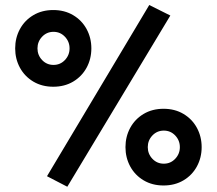

<svg xmlns="http://www.w3.org/2000/svg" viewBox="-20 -708 845 748"><path d="M242.2 19.5 163.1 -21.5 561.5 -688.5 643.6 -647.5ZM187.5 -370.1Q143.6 -370.1 109.9 -390.1Q76.2 -410.2 57.6 -444.3Q39.1 -478.5 39.1 -519.5Q39.1 -560.5 57.6 -594.7Q76.2 -628.9 109.9 -648.9Q143.6 -668.9 187.5 -668.9Q231.4 -668.9 265.1 -648.9Q298.8 -628.9 317.4 -594.7Q335.9 -560.5 335.9 -519.5Q335.9 -478.5 317.4 -444.3Q298.8 -410.2 265.1 -390.1Q231.4 -370.1 187.5 -370.1ZM188.5 -455.1Q214.8 -455.1 232.9 -474.1Q251 -493.2 251 -519.5Q251 -545.9 232.9 -564.9Q214.8 -584 188.5 -584Q162.1 -584 144 -564.9Q126 -545.9 126 -519.5Q126 -493.2 144 -474.1Q162.1 -455.1 188.5 -455.1ZM617.2 14.6Q573.2 14.6 539.6 -5.4Q505.9 -25.4 487.3 -59.6Q468.8 -93.8 468.8 -134.8Q468.8 -175.8 487.3 -210Q505.9 -244.1 539.6 -264.2Q573.2 -284.2 617.2 -284.2Q661.1 -284.2 694.8 -264.2Q728.5 -244.1 747.1 -210Q765.6 -175.8 765.6 -134.8Q765.6 -93.8 747.1 -59.6Q728.5 -25.4 694.8 -5.4Q661.1 14.6 617.2 14.6ZM618.2 -70.3Q644.5 -70.3 662.6 -89.4Q680.7 -108.4 680.7 -134.8Q680.7 -161.1 662.6 -180.2Q644.5 -199.2 618.2 -199.2Q591.8 -199.2 573.7 -180.2Q555.7 -161.1 555.7 -134.8Q555.7 -108.4 573.7 -89.4Q591.8 -70.3 618.2 -70.3Z"/></svg>

Font: Sen
Style: Bold
Weight: 700
Designer: Kosal Sen, Philatype
Foundry: Philatype
Version: Version 2.000;gftools[0.9.31]